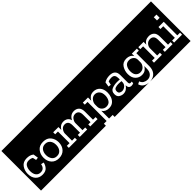

<svg xmlns="http://www.w3.org/2000/svg" viewBox="185 -2288 3872 3872"><g transform="rotate(-45 2121.0 -352.0)"><path d="M-12 213V-917H469V213ZM426 -150 366 -163Q346 -50 246 -50Q180 -50 145 -95Q110 -140 110 -220Q110 -292 141 -343Q172 -394 243 -394Q298 -394 338 -369L355 -294L413 -301L396 -408Q362 -434 325 -444Q288 -454 244 -454Q140 -454 88 -381Q36 -308 36 -216Q36 -109 91 -49.5Q146 10 238 10Q330 10 373.5 -41Q417 -92 426 -150Z M445 213V-917H978V213ZM712 -455Q604 -455 548 -385.5Q492 -316 492 -219Q492 -118 549.5 -54Q607 10 708 10Q811 10 871 -56Q931 -122 931 -223Q931 -318 876 -386.5Q821 -455 712 -455ZM710 -50Q639 -50 602 -100Q565 -150 565 -223Q565 -297 602.5 -346Q640 -395 710 -395Q780 -395 818.5 -347.5Q857 -300 857 -224Q857 -149 819 -99.5Q781 -50 710 -50Z M954 213V-917H1838V213ZM1605 0H1818V-57H1740V-285Q1740 -374 1697.5 -414Q1655 -454 1591 -454Q1533 -454 1493.5 -424Q1454 -394 1434 -347Q1420 -402 1381.5 -428Q1343 -454 1291 -454Q1238 -454 1201 -428Q1164 -402 1142 -362V-445H993V-388H1072V-57H994V0H1224V-57H1142V-263Q1144 -306 1176.5 -350.5Q1209 -395 1271 -395Q1314 -395 1342 -366Q1370 -337 1370 -264V-57H1306V0H1518V-57H1441V-261Q1442 -303 1475 -349Q1508 -395 1569 -395Q1613 -395 1641.5 -365.5Q1670 -336 1670 -264V-57H1605Z M1916 156H1837V213H1814V-917H2383V213H2089V156H1986V-65Q2032 10 2133 10Q2206 10 2250.5 -26.5Q2295 -63 2315.5 -119.5Q2336 -176 2336 -235Q2336 -338 2283 -396Q2230 -454 2144 -454Q2082 -454 2044 -423Q2006 -392 1986 -352V-445H1836V-388H1916ZM2262 -229Q2262 -158 2228 -104Q2194 -50 2119 -50Q2064 -50 2025 -88Q1986 -126 1986 -182V-248Q1988 -299 2027 -346.5Q2066 -394 2126 -394Q2184 -394 2223 -351.5Q2262 -309 2262 -229Z M2359 213V-917H2862V213ZM2450 -411 2434 -308 2492 -301 2509 -378Q2546 -396 2595 -396Q2655 -396 2675.5 -366Q2696 -336 2696 -288V-248Q2678 -250 2657.5 -251Q2637 -252 2617 -252Q2542 -252 2475.5 -225.5Q2409 -199 2409 -115Q2409 -44 2454.5 -17Q2500 10 2544 10Q2598 10 2636.5 -18Q2675 -46 2696 -82V-80Q2698 10 2777 10Q2808 10 2835 -5L2834 -51Q2821 -45 2804 -45Q2766 -45 2766 -93V-305Q2766 -454 2607 -454Q2563 -454 2524 -444Q2485 -434 2450 -411ZM2696 -167Q2692 -112 2651.5 -80Q2611 -48 2565 -48Q2536 -48 2509 -64Q2482 -80 2482 -123Q2482 -175 2522.5 -190.5Q2563 -206 2613 -206Q2635 -206 2656 -204Q2677 -202 2696 -201Z M2838 213V-917H3407V213H3098Q3198 209 3252.5 147.5Q3307 86 3307 -16V-388H3379V-445H3236V-375Q3191 -454 3085 -454Q2982 -454 2934 -377Q2886 -300 2886 -211Q2886 -106 2942 -50Q2998 6 3077 6Q3140 6 3178 -23Q3216 -52 3236 -91V-19Q3236 64 3195.5 108Q3155 152 3091 152Q3046 152 3004 129Q2962 106 2945 54L2889 82Q2906 146 2957.5 178Q3009 210 3074 213ZM3236 -269V-192Q3234 -142 3194.5 -98.5Q3155 -55 3092 -55Q3037 -55 2999 -94.5Q2961 -134 2961 -216Q2961 -286 2994.5 -339.5Q3028 -393 3104 -393Q3158 -393 3197 -359Q3236 -325 3236 -269Z M3383 213V-917H3977V213ZM3732 0H3957V-57H3880V-285Q3880 -374 3836 -414Q3792 -454 3727 -454Q3619 -454 3571 -366V-445H3421V-388H3501V-57H3423V0H3649V-57H3571V-265Q3573 -316 3609.5 -355.5Q3646 -395 3706 -395Q3751 -395 3780 -365.5Q3809 -336 3809 -264V-57H3732Z M3953 213V-917H4254V213ZM4068 -651V-560H4144V-651ZM3997 0H4223V-57H4145V-445H3995V-388H4075V-57H3997Z"/></g></svg>

Font: Zilla Slab Highlight
Style: Regular
Weight: 400
Designer: Typotheque Type Foundry
Foundry: Typotheque type foundry
Version: Version 1.1; 2017; ttfautohint (v1.6)